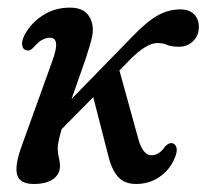

<svg xmlns="http://www.w3.org/2000/svg" viewBox="-20 -462 528 491"><path d="M217.5 -384.5Q217.5 -372 209.2 -344Q201 -316 188.2 -280.5Q175.5 -245 163 -209L318 -368Q356 -407.5 383.8 -422.8Q411.5 -438 441 -438Q463.5 -438 476 -425.8Q488.5 -413.5 488.5 -393.5Q488.5 -371 474 -356.8Q459.5 -342.5 438 -342.5Q418 -342.5 407.2 -347.2Q396.5 -352 382.5 -352Q355 -352 313.5 -310.5L283 -279.5L285.5 -281.5L333.5 -107.5Q345 -65 367.5 -65Q387.5 -65 403 -88.5Q412.5 -97 419 -96Q427.5 -95.5 431 -85.5Q434.5 -75.5 426.5 -57Q414 -27.5 387.8 -9.5Q361.5 8.5 328 8.5Q299 8.5 282.5 -9.2Q266 -27 257.5 -61.5L218.5 -213.5L137.5 -131.5Q133 -115.5 130.2 -103Q127.5 -90.5 127.5 -82.5Q127.5 -70.5 130.2 -60.5Q133 -50.5 133.5 -37.5Q133 -16 115.5 -3.8Q98 8.5 66.5 8.5Q30.5 8.5 23.8 -15.2Q17 -39 36.5 -91.5L114 -306.5Q125.5 -338 123.2 -351.8Q121 -365.5 108.5 -365.5Q98 -365.5 88 -360.2Q78 -355 66 -341Q56 -330 47.5 -333.5Q39 -335 36.8 -345.5Q34.5 -356 43 -373Q60 -404 90.2 -423.2Q120.5 -442.5 158.5 -442.5Q189.5 -442.5 203.5 -426Q217.5 -409.5 217.5 -384.5Z"/></svg>

Font: Fraunces 144pt S100
Style: Italic
Weight: 400
Italic angle: -16°
Version: Version 1.000; ttfautohint (v1.8.3)